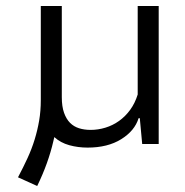

<svg xmlns="http://www.w3.org/2000/svg" viewBox="-20 -480 617 640"><path d="M186 -460V-156Q186 -125 193.5 -104Q201 -83 213.5 -70.5Q226 -58 243.5 -52.5Q261 -47 282 -47Q307 -47 331.5 -54.5Q356 -62 377 -77Q398 -92 414 -114Q430 -136 439 -165V-460H509V0H454L446 -86H442Q429 -44 384 -16Q339 12 272 12Q240 12 211 4Q182 -4 161 -23L158 -10Q141 64 104 140L40 111Q58 77 72 46.5Q86 16 95.5 -15Q105 -46 110.5 -78Q116 -110 116 -147V-460Z"/></svg>

Font: Quattrocento Sans
Style: Regular
Weight: 400
Designer: Pablo Impallari
Foundry: Pablo Impallari, Igino Marini, Brenda Gallo
Version: Version 2.000